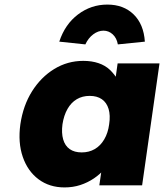

<svg xmlns="http://www.w3.org/2000/svg" viewBox="-20 -810 717 839"><path d="M262 9Q196 9 148.5 -26.5Q101 -62 79.5 -124.5Q58 -187 69 -267Q81 -349 120 -411Q159 -473 217 -508.5Q275 -544 344 -544Q381 -544 410.5 -534Q440 -524 460 -505Q480 -486 494 -462Q508 -438 515 -410L477 -412L494 -533H677L601 0H414L433 -130L473 -128Q460 -99 439 -74Q418 -49 390.5 -30.5Q363 -12 331 -1.5Q299 9 262 9ZM337 -144Q369 -144 394 -158.5Q419 -173 435.5 -201Q452 -229 457 -267Q463 -306 454.5 -334Q446 -362 425 -376.5Q404 -391 372 -391Q340 -391 315.5 -376.5Q291 -362 275 -334Q259 -306 253 -267Q248 -229 256 -201Q264 -173 284.5 -158.5Q305 -144 337 -144ZM353 -616 239 -628Q264 -704 321 -747Q378 -790 449 -790Q520 -790 564 -747Q608 -704 613 -628L495 -616Q490 -644 472.5 -660Q455 -676 432 -676Q409 -676 387.5 -660Q366 -644 353 -616Z"/></svg>

Font: Lexend ExtBd
Style: Italic
Weight: 800
Italic angle: -8.13011°
Designer: Bonnie Shaver-Troup, Thomas Jockin
Foundry: Lexend
Version: Version 1.007